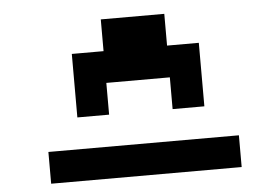

<svg xmlns="http://www.w3.org/2000/svg" viewBox="-47 -939 1094 753"><g transform="rotate(-5 500.0 -562.5)"><path d="M375 -875H625V-750H750V-500H625V-625H375V-500H250V-750H375ZM125 -375H875V-250H125Z"/></g></svg>

Font: Dogica Pixel
Style: Bold
Weight: 700
Designer: Roberto Mocci
Version: Version 001.000